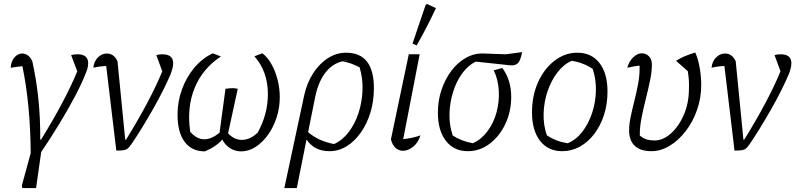

<svg xmlns="http://www.w3.org/2000/svg" viewBox="-20 -755 4014 969"><path d="M187 -50Q247 -147 293 -233.5Q339 -320 370 -395L339 -477Q354 -481 371 -481Q425 -481 425 -436Q425 -412 411 -381Q393 -334 357.5 -267Q322 -200 277.5 -127Q233 -54 188 12L162 194H93L90 182L135 18Q133 -230 93 -421Q82 -420 67.5 -418Q53 -416 34 -413Q36 -447 53.5 -466Q71 -485 92 -485Q107 -485 120.5 -475.5Q134 -466 143 -446Q185 -257 183 -50Z M616 -50Q739 -249 799 -395L769 -477Q783 -481 800 -481Q854 -481 854 -436Q854 -413 841 -381Q826 -345 803.5 -300Q781 -255 753.5 -206.5Q726 -158 697.5 -111.5Q669 -65 643 -27Q633 -13 625 -6Q617 1 604.5 3Q592 5 567 5L516 -422Q477 -420 451 -413Q454 -445 474 -465Q494 -485 519 -485Q555 -485 573 -446L612 -50Z M1014 9Q948 9 912 -39Q876 -87 876 -177Q876 -243 898.5 -304.5Q921 -366 961 -413.5Q1001 -461 1054 -486L1095 -470Q1003 -410 962.5 -311.5Q922 -213 940 -90Q973 -52 1011 -52Q1047 -52 1088 -85L1118 -307Q1132 -309 1146 -310Q1160 -311 1180 -307L1131 -82Q1162 -49 1201 -49Q1241 -49 1280 -85Q1332 -178 1332 -280Q1332 -394 1264 -471L1304 -486Q1329 -468 1349 -433Q1369 -398 1380.5 -354Q1392 -310 1392 -265Q1392 -211 1376 -162Q1360 -113 1332.5 -74.5Q1305 -36 1270 -13.5Q1235 9 1197 9Q1166 9 1140.5 -7.5Q1115 -24 1102 -51Q1070 -14 1014 9Z M1415 194 1515 -273Q1529 -337 1560.5 -385.5Q1592 -434 1635 -461.5Q1678 -489 1727 -489Q1867 -489 1867 -310Q1867 -244 1849.5 -187Q1832 -130 1801 -86Q1770 -42 1729.5 -17Q1689 8 1643 8Q1566 8 1527 -51L1478 194ZM1571 -267 1535 -88Q1587 -43 1666 -28Q1708 -47 1739.5 -88Q1771 -129 1789 -183.5Q1807 -238 1809.5 -298Q1812 -358 1795 -415Q1774 -426 1752.5 -434Q1731 -442 1707 -445L1739 -450Q1675 -447 1632 -400Q1589 -353 1571 -267Z M2102 -72Q2090 -34 2064.5 -14Q2039 6 2014 6Q1993 6 1976.5 -8.5Q1960 -23 1953 -52L2043 -481H2098L2015 -53Q2061 -57 2102 -72ZM2083 -526 2062 -535 2128 -730 2135 -735 2180 -714Q2160 -671 2136 -624Q2112 -577 2083 -526Z M2341 8Q2271 8 2230.5 -44Q2190 -96 2190 -186Q2190 -248 2208.5 -302.5Q2227 -357 2259 -399Q2291 -441 2333 -464Q2375 -487 2422 -485L2533 -481L2615 -492Q2607 -450 2595 -437.5Q2583 -425 2563 -425Q2558 -425 2552.5 -425.5Q2547 -426 2540 -427L2381 -444Q2342 -425 2312.5 -384.5Q2283 -344 2266.5 -290.5Q2250 -237 2248.5 -180Q2247 -123 2265 -71Q2307 -43 2367 -32Q2410 -52 2440.5 -93Q2471 -134 2485.5 -186.5Q2500 -239 2497.5 -295Q2495 -351 2472 -400L2515 -412Q2536 -384 2548 -347.5Q2560 -311 2560 -266Q2560 -191 2530 -128.5Q2500 -66 2450.5 -29Q2401 8 2341 8Z M2817 8Q2746 8 2705.5 -44.5Q2665 -97 2665 -188Q2665 -272 2695.5 -340Q2726 -408 2778.5 -448.5Q2831 -489 2894 -489Q2965 -489 3005.5 -437Q3046 -385 3046 -293Q3046 -230 3028.5 -175.5Q3011 -121 2979.5 -79.5Q2948 -38 2906.5 -15Q2865 8 2817 8ZM2845 -32Q2887 -49 2918.5 -89.5Q2950 -130 2968 -184Q2986 -238 2987.5 -296.5Q2989 -355 2971 -408Q2921 -440 2865 -448Q2824 -430 2792.5 -388.5Q2761 -347 2743 -293Q2725 -239 2723.5 -181Q2722 -123 2740 -72Q2786 -41 2845 -32Z M3268 8Q3212 8 3183.5 -19Q3155 -46 3155 -98Q3155 -128 3163 -166Q3171 -204 3181.5 -245.5Q3192 -287 3200 -329Q3208 -371 3208 -409Q3208 -415 3208 -424Q3184 -422 3146 -413Q3154 -445 3175.5 -465.5Q3197 -486 3219 -486Q3241 -486 3255.5 -470.5Q3270 -455 3270 -430Q3270 -393 3260.5 -347.5Q3251 -302 3239 -254.5Q3227 -207 3218 -161.5Q3209 -116 3209 -78Q3209 -72 3209 -71Q3226 -57 3243 -51.5Q3260 -46 3283 -46Q3326 -46 3365.5 -81Q3405 -116 3430.5 -174Q3456 -232 3457 -303Q3458 -329 3456.5 -351Q3455 -373 3451 -396L3392 -448Q3414 -462 3436.5 -471.5Q3459 -481 3489 -490Q3503 -459 3511 -414.5Q3519 -370 3519 -326Q3519 -261 3498 -200.5Q3477 -140 3440.5 -93Q3404 -46 3359.5 -19Q3315 8 3268 8Z M3736 -50Q3859 -249 3919 -395L3889 -477Q3903 -481 3920 -481Q3974 -481 3974 -436Q3974 -413 3961 -381Q3946 -345 3923.5 -300Q3901 -255 3873.5 -206.5Q3846 -158 3817.5 -111.5Q3789 -65 3763 -27Q3753 -13 3745 -6Q3737 1 3724.5 3Q3712 5 3687 5L3636 -422Q3597 -420 3571 -413Q3574 -445 3594 -465Q3614 -485 3639 -485Q3675 -485 3693 -446L3732 -50Z"/></svg>

Font: Piazzolla Light
Style: Italic
Weight: 300
Italic angle: -11.3°
Designer: Juan Pablo del Peral
Foundry: Huerta Tipografica
Version: Version 1.330